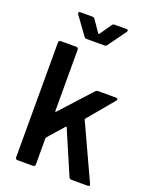

<svg xmlns="http://www.w3.org/2000/svg" viewBox="-162 -974 838 1061"><g transform="rotate(20 257.0 -443.5)"><path d="M75 -700H167Q172 -700 175.5 -696.5Q179 -693 179 -688V-327Q179 -324 181 -323Q183 -322 185 -325L348 -504Q355 -511 363 -511H469Q479 -511 479 -504Q479 -501 476 -496L349 -344Q346 -341 348 -337L497 -14Q499 -10 499 -8Q499 0 488 0H392Q382 0 378 -9L269 -263Q268 -265 265.5 -265.5Q263 -266 262 -264L181 -172Q179 -168 179 -165V-12Q179 -7 175.5 -3.5Q172 0 167 0H75Q70 0 66.5 -3.5Q63 -7 63 -12V-688Q63 -693 66.5 -696.5Q70 -700 75 -700ZM112 -879Q112 -887 123 -887H194Q203 -887 208 -879L255 -811Q257 -809 259 -809Q261 -809 262 -811L309 -879Q314 -887 323 -887H393Q403 -887 403 -880Q403 -877 400 -872L324 -767Q319 -760 310 -760H205Q196 -760 191 -767L115 -872Q112 -877 112 -879Z"/></g></svg>

Font: Barlow SemiBold
Style: Regular
Weight: 600
Designer: Jeremy Tribby
Foundry: Tribby Type
Version: Version 1.422